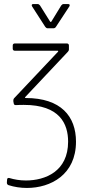

<svg xmlns="http://www.w3.org/2000/svg" viewBox="-20 -717 488 950"><path d="M256 -583 323 -685C327 -692 325 -697 317 -697H295C290 -697 286 -694 283 -690L234 -610C233 -608 229 -608 228 -610L178 -690C175 -694 171 -697 166 -697H145C140 -697 137 -695 137 -691C137 -689 138 -687 139 -685L204 -584C207 -580 211 -577 216 -577H244C249 -577 253 -579 256 -583ZM105 -237 316 -461C319 -464 321 -468 321 -473V-492C321 -498 317 -502 311 -502H53C47 -502 43 -498 43 -492V-476C43 -470 47 -466 53 -466H265C268 -466 269 -464 267 -461L49 -230C47 -227 46 -224 46 -220C46 -219 46 -218 46 -216L48 -205C49 -200 52 -197 57 -197C58 -197 59 -197 60 -197C73 -198 86 -198 98 -198C276 -198 317 -104 317 -16C317 131 204 176 108 176C78 176 50 171 27 164C20 162 15 165 15 172L14 187C14 193 17 197 22 199C50 208 81 213 113 213C231 213 356 147 356 -16C356 -141 282 -232 107 -232C103 -232 103 -234 105 -237Z"/></svg>

Font: Barlow Condensed ExtraLight
Style: Regular
Weight: 275
Width: 3
Designer: Jeremy Tribby
Foundry: Tribby Type
Version: Version 1.422;hotconv 1.0.109;makeotfexe 2.5.65596